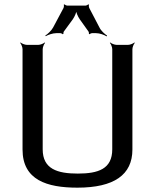

<svg xmlns="http://www.w3.org/2000/svg" viewBox="-20 -856 716 886"><path d="M339 -55C245 -55 177 -76 177 -167V-629C177 -638 183 -653 188 -658L186 -660C181 -655 166 -649 157 -649H104C95 -649 80 -655 75 -660L73 -658C78 -653 84 -638 84 -629V-166C84 -25 197 10 337 10C506 10 591 -49 591 -166V-629C591 -638 597 -653 602 -658L600 -660C595 -655 580 -649 571 -649H518C509 -649 494 -655 489 -660L487 -658C492 -653 498 -638 498 -629V-167C498 -76 433 -55 339 -55ZM240 -703H259C262 -703 268 -700 269 -698L273 -700C272 -702 273 -709 275 -711L316 -767C325 -780 334 -801 334 -813H330C330 -801 339 -780 348 -767L388 -711C390 -709 391 -702 390 -700L394 -698C395 -700 401 -703 404 -703H423C440 -703 462 -695 472 -688L474 -692C464 -698 446 -714 439 -729L392 -819C390 -823 389 -832 391 -834L388 -836C386 -834 378 -830 374 -830H291C287 -830 279 -834 278 -836L274 -834C276 -832 275 -823 273 -819L225 -729C217 -714 199 -698 189 -692L191 -689C201 -695 223 -703 240 -703Z"/></svg>

Font: Gamestation Storm
Style: Regular
Weight: 400
Designer: Jonas Hecksher
Foundry: Jonas Hecksher, Playtypeª, e-types AS
Version: Version 1.003